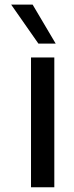

<svg xmlns="http://www.w3.org/2000/svg" viewBox="-20 -793 312 813"><path d="M210 -549.8V0H111.3V-549.8ZM27.3 -773.4H118.2L215.8 -608.4H142.6Z"/></svg>

Font: RobotoJAA
Style: Medium
Weight: 500
Version: Version 2.05; 2016-11-05